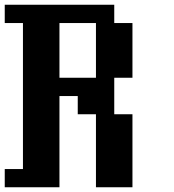

<svg xmlns="http://www.w3.org/2000/svg" viewBox="-20 -789 732 809"><path d="M384.3 -461.4V-691.9H230.5V-461.4ZM0 0V-76.7H76.7V-691.9H0V-769H461.4V-691.9H538.1V-461.4H461.4V-307.6H538.1V0H384.3V-307.6H307.6V-384.3H230.5V0Z"/></svg>

Font: Good Old DOS
Style: Regular
Weight: 400
Designer: Vasily Draigo
Foundry: Vasily Draigo
Version: 1.0